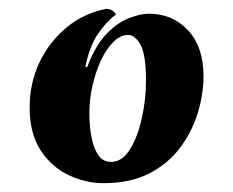

<svg xmlns="http://www.w3.org/2000/svg" viewBox="-20 -854 527 434"><path d="M214 -440Q174 -440 135.5 -458Q97 -476 72 -514Q47 -552 47 -611Q47 -666 69 -712.5Q91 -759 130 -791.5Q169 -824 220 -834Q228 -834 234 -830Q240 -826 242 -821Q221 -806 201.5 -777.5Q182 -749 173 -703L177 -702Q195 -750 219.5 -776Q244 -802 270.5 -812.5Q297 -823 317 -823Q370 -823 405 -785.5Q440 -748 440 -682Q440 -641 427 -598.5Q414 -556 387 -520Q360 -484 317.5 -462Q275 -440 214 -440ZM231 -488Q256 -488 273.5 -516Q291 -544 300.5 -586.5Q310 -629 310 -672Q310 -729 298 -752Q286 -775 269 -775Q252 -775 236 -759Q220 -743 208 -717Q196 -691 189 -660Q182 -629 182 -598Q182 -568 187 -543Q192 -518 202.5 -503Q213 -488 231 -488Z"/></svg>

Font: Merienda ExtraBold
Style: Regular
Weight: 800
Designer: Eduardo Rodriguez Tunni
Foundry: Eduardo Rodriguez Tunni
Version: Version 2.001